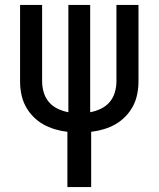

<svg xmlns="http://www.w3.org/2000/svg" viewBox="-20 -755 640 775"><path d="M252 0V-223Q226 -226 201 -233.5Q176 -241 154 -253.5Q132 -266 113.5 -285Q95 -304 83 -327Q71 -350 66 -375.5Q61 -401 61 -427V-735H150V-427Q150 -404 156.5 -382Q163 -360 177.5 -343Q192 -326 213 -316Q234 -306 256 -302V-735H344V-302Q366 -306 387 -316Q408 -326 422.5 -343Q437 -360 443.5 -382Q450 -404 450 -427V-735H539V-427Q539 -401 534 -375.5Q529 -350 517 -327Q505 -304 486.5 -285Q468 -266 446 -253.5Q424 -241 399 -233.5Q374 -226 348 -223V0Z"/></svg>

Font: Iosevka Medium Extended
Style: Regular
Weight: 500
Width: 7
Monospace: yes
Designer: Belleve Invis
Foundry: Belleve Invis
Version: Version 32.5.0; ttfautohint (v1.8.4)